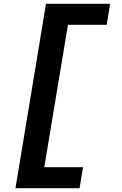

<svg xmlns="http://www.w3.org/2000/svg" viewBox="-20 -843 640 1006"><path d="M61 143 221 -823H557L539 -713H336L212 33H415L397 143Z"/></svg>

Font: Iosevka XBd Ex Obl
Style: Regular
Weight: 800
Width: 7
Italic angle: -9°
Monospace: yes
Designer: Belleve Invis
Foundry: Belleve Invis
Version: Version 32.5.0; ttfautohint (v1.8.4)